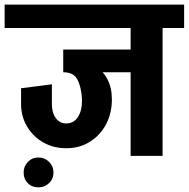

<svg xmlns="http://www.w3.org/2000/svg" viewBox="-55 -673 815 829"><path d="M740 -552H647V0H509V-361H388Q418 -328 426 -276Q428 -254 428 -243Q428 -185 403.5 -137.5Q379 -90 334 -61.5Q289 -33 232 -33H231Q176 -33 132 -58Q88 -83 62 -126.5Q36 -170 36 -223V-292L169 -309V-224Q169 -186 186 -163Q203 -140 231 -140Q263 -140 281 -167Q299 -194 299 -238Q299 -248 297 -268Q290 -317 273 -339Q256 -361 218 -361V-459H509V-552H-35V-653H740ZM47 72Q47 45 65.5 26Q84 7 111 7Q138 7 157 26Q176 45 176 72Q176 99 157 117.5Q138 136 111 136Q83 136 65 118Q47 100 47 72Z"/></svg>

Font: Akshar SemiBold
Style: Regular
Weight: 600
Designer: Tall Chai
Foundry: Tall Chai
Version: Version 1.000